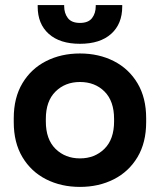

<svg xmlns="http://www.w3.org/2000/svg" viewBox="-20 -720 628 754"><path d="M34 -240V-256Q34 -336 68 -393Q102 -450 161 -480Q220 -510 294 -510Q368 -510 427 -480Q486 -450 520 -393Q554 -336 554 -256V-240Q554 -160 520 -103Q486 -46 427 -16Q368 14 294 14Q220 14 161 -16Q102 -46 68 -103Q34 -160 34 -240ZM428 -243V-253Q428 -323 390.5 -360.5Q353 -398 294 -398Q236 -398 198 -360.5Q160 -323 160 -253V-243Q160 -173 198 -135.5Q236 -98 294 -98Q352 -98 390 -135.5Q428 -173 428 -243ZM128 -694V-700H232V-696Q232 -668 246.5 -649Q261 -630 294 -630Q327 -630 341.5 -649Q356 -668 356 -696V-700H460V-694Q460 -626 416.5 -587Q373 -548 294 -548Q215 -548 171.5 -587Q128 -626 128 -694Z"/></svg>

Font: Space Grotesk Frontify
Style: Bold
Weight: 700
Designer: Florian Karsten
Version: Version 2.000